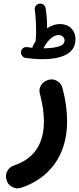

<svg xmlns="http://www.w3.org/2000/svg" viewBox="-20 -743 439 1067"><path d="M96.7 -455.1V-451.2C96.7 -438 106.4 -423.3 122.6 -420.9C156.2 -416.5 187 -414.1 215.3 -414.1C315.4 -414.1 399.4 -441.4 399.4 -523.9C399.4 -576.2 363.8 -609.4 313.5 -609.4C288.6 -609.4 264.6 -601.6 241.7 -585.4V-596.7C241.7 -627.4 238.3 -668 233.9 -695.8C231.4 -711.9 218.3 -723.1 204.6 -723.1C202.6 -723.1 200.7 -723.1 198.7 -722.7C184.6 -720.7 172.9 -707.5 172.9 -694.3C172.9 -692.9 172.9 -690.9 173.3 -689.5C177.2 -662.1 180.7 -615.2 180.7 -573.7C180.7 -552.2 180.2 -534.2 178.2 -519V-515.1C171.9 -505.4 166.5 -495.1 161.6 -484.4C160.6 -481.9 160.2 -480 159.7 -477.5C150.4 -478.5 140.6 -479.5 130.4 -481C128.9 -481.4 127 -481.4 125.5 -481.4C113.3 -481.4 98.6 -472.2 96.7 -455.1ZM242.2 -296.9C216.3 -287.6 199.2 -261.7 199.2 -239.7C199.2 -233.4 200.2 -227.1 202.1 -220.2C216.8 -164.6 224.1 -113.8 224.1 -68.4C224.1 65.9 161.1 142.1 57.1 176.8C28.3 186.5 13.2 213.9 13.2 235.8C13.2 242.7 14.2 250 16.6 257.8C21 273.4 29.8 285.2 42 292.5C54.2 299.8 65.9 303.7 76.7 303.7C84 303.7 91.3 302.2 99.1 299.8C248.5 250 353 126.5 353 -68.4C353 -126.5 344.7 -187.5 327.6 -252.4C323.7 -268.6 315.4 -281.2 302.7 -289.6C290 -297.9 278.3 -301.8 267.6 -301.8C259.3 -301.8 251 -300.3 242.2 -296.9ZM306.2 -548.3C326.2 -548.3 338.9 -533.7 338.9 -518.1C338.9 -505.9 332.5 -496.6 320.3 -490.2C295.4 -478 256.3 -474.6 221.2 -474.6C244.1 -518.1 274.4 -548.3 306.2 -548.3Z"/></svg>

Font: Mikhak
Style: Bold
Weight: 700
Designer: Amin Abedi
Version: Version 3.2